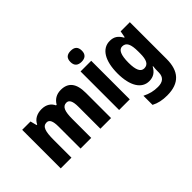

<svg xmlns="http://www.w3.org/2000/svg" viewBox="-143 -1233 1937 1937"><g transform="rotate(-45 826.0 -264.0)"><path d="M618 -560C556 -560 511 -532 483 -483H474C453 -528 412 -560 343 -560C276 -560 226 -531 203 -481H195L177 -550H58V0H211V-253C211 -371 227 -429 285 -429C323 -429 341 -393 341 -314V0H493V-269C493 -376 511 -429 567 -429C605 -429 624 -393 624 -314V0H776V-359C776 -496 723 -560 618 -560Z M968 -768C915 -768 886 -745 886 -689C886 -635 917 -611 968 -611C1018 -611 1049 -635 1049 -689C1049 -744 1020 -768 968 -768ZM1043 -550H891V0H1043Z M1316 -560C1207 -560 1140 -454 1140 -272C1140 -94 1206 10 1312 10C1374 10 1412 -18 1441 -71H1446C1443 -48 1442 -17 1442 4V13C1442 84 1401 113 1333 113C1274 113 1224 101 1166 72V202C1216 228 1269 240 1338 240C1515 240 1594 146 1594 -25V-550H1463L1450 -480H1443C1412 -536 1375 -560 1316 -560ZM1366 -432C1423 -432 1445 -385 1445 -280V-254C1445 -160 1422 -117 1368 -117C1319 -117 1295 -166 1295 -270C1295 -378 1319 -432 1366 -432Z"/></g></svg>

Font: Noto Sans Lao Looped Condensed ExtraBold
Style: Regular
Weight: 800
Width: 3
Designer: Mark Frömberg, Ben Mitchell
Foundry: The Fontpad Ltd
Version: Version 1.002